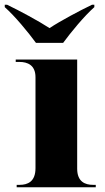

<svg xmlns="http://www.w3.org/2000/svg" viewBox="-56 -786 441 806"><path d="M95 -606H209C242 -651 297 -718 340 -756V-766H330C278 -741 197 -698 152 -668C106 -698 26 -741 -26 -766H-36V-756C7 -718 62 -651 95 -606ZM14 0H346V-10H335C301 -10 268 -23 268 -78V-536H10V-526H26C59 -526 93 -513 93 -462V-80C93 -23 60 -10 26 -10H14Z"/></svg>

Font: Noto Serif Display ExtraBold
Style: Regular
Weight: 800
Designer: Monotype Design Team
Foundry: Monotype Imaging Inc.
Version: Version 2.009